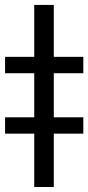

<svg xmlns="http://www.w3.org/2000/svg" viewBox="-43 -747 352 767"><path d="M171.9 -727.3V0H93.8V-727.3ZM-22.7 -454.5V-519.9H289.8V-454.5ZM-22.7 -213.1V-278.4H289.8V-213.1Z"/></svg>

Font: Inter Zeller
Style: Regular
Weight: 400
Designer: Rasmus Andersson; Joe Bland
Foundry: zeller
Version: Version 3.015;git-dec3a8cb1